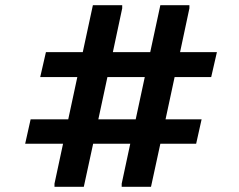

<svg xmlns="http://www.w3.org/2000/svg" viewBox="-20 -720 923 740"><path d="M653 -423 618 -260H757L736 -166H598L562 0H449V-12L482 -166H339L303 0H190V-12L223 -166H77L98 -260H243L278 -423H135L157 -519H299L338 -700H451V-688L415 -519H559L598 -700H710V-688L674 -519H816L794 -423ZM538 -423H394L359 -260H503Z"/></svg>

Font: Be Vietnam
Style: Bold
Weight: 700
Designer: Gabriel Lam
Foundry: TypeRant
Version: Version 4.000